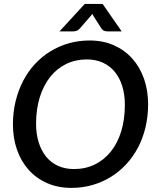

<svg xmlns="http://www.w3.org/2000/svg" viewBox="-20 -930 790 958"><path d="M719 -409.5Q719 -349.5 706 -295Q693 -240.5 668.8 -194.2Q644.5 -148 610 -110.8Q575.5 -73.5 533 -47.2Q490.5 -21 441 -6.8Q391.5 7.5 336.5 7.5Q269 7.5 214.8 -16.5Q160.5 -40.5 122.8 -82.8Q85 -125 64.8 -183Q44.5 -241 44.5 -309.5Q44.5 -370 57.8 -424.5Q71 -479 95 -525.5Q119 -572 153.5 -609.5Q188 -647 230.5 -673.2Q273 -699.5 322.5 -713.8Q372 -728 427 -728Q494.5 -728 548.5 -704Q602.5 -680 640.5 -637.2Q678.5 -594.5 698.8 -536.2Q719 -478 719 -409.5ZM603 -407Q603 -458.5 590 -500.2Q577 -542 552.5 -571.8Q528 -601.5 492.8 -617.5Q457.5 -633.5 413.5 -633.5Q357 -633.5 310.2 -610.8Q263.5 -588 230.2 -546Q197 -504 178.5 -444.8Q160 -385.5 160 -313Q160 -261.5 173 -219.8Q186 -178 210.2 -148.2Q234.5 -118.5 269.5 -102.5Q304.5 -86.5 349 -86.5Q406 -86.5 452.8 -109.2Q499.5 -132 533 -173.8Q566.5 -215.5 584.8 -274.8Q603 -334 603 -407ZM587 -773.5H515.5Q509 -773.5 500.5 -776Q492 -778.5 484 -791L445.5 -851.5Q444 -854 442.8 -856.2Q441.5 -858.5 440.5 -861Q439 -858.5 437.2 -856.2Q435.5 -854 433.5 -851.5L381 -791Q370.5 -778.5 361.2 -776Q352 -773.5 346 -773.5H277L403 -910.5H492Z"/></svg>

Font: Lato SemiBold
Style: Italic
Weight: 600
Italic angle: -7°
Designer: Lukasz Dziedzic with Adam Twardoch and Botio Nikoltchev
Foundry: tyPoland Lukasz Dziedzic
Version: Version 2.015; 2015-08-06; http://www.latofonts.com/